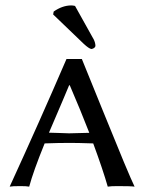

<svg xmlns="http://www.w3.org/2000/svg" viewBox="-20 -694 540 716"><path d="M259.8 -671.9 330.1 -545.9Q335.9 -533.2 335.9 -522Q333 -513.2 320.8 -511.2Q311.5 -512.7 292 -530.8L178.2 -640.1L180.2 -650.9Q211.9 -673.3 245.1 -673.8Q252 -673.8 259.8 -671.9ZM146.5 -159.2Q104 -54.7 88.9 2Q79.1 0 56.2 0Q25.4 0 16.1 2Q127 -239.7 228 -474.1H285.2Q309.6 -415.5 365.7 -275.9Q459.5 -43.9 481.9 2Q469.2 0 418 0Q393.6 0 381.8 2Q363.8 -61 327.6 -159.2Q268.6 -161.1 241.2 -161.1Q198.2 -161.1 146.5 -159.2ZM313 -198.7Q281.2 -280.8 240.2 -376H237.8Q230.5 -358.4 214.8 -321.3Q179.7 -239.7 162.6 -199.2Q172.9 -199.2 197.3 -198.2Q226.6 -197.3 237.8 -196.8Q271 -197.3 313 -198.7Z"/></svg>

Font: Linux Biolinum Capitals O
Style: Small Caps
Weight: 400
Designer: Philipp H. Poll
Foundry: Philipp H. Poll
Version: Version 1.0.4